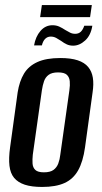

<svg xmlns="http://www.w3.org/2000/svg" viewBox="-20 -733 404 761"><path d="M147 8Q105 8 78 -1Q51 -10 36 -28Q21 -46 17.5 -76Q14 -106 20 -149L50 -367Q57 -411 75 -441Q93 -471 128 -487Q163 -503 219 -503Q261 -503 288 -494Q315 -485 329.5 -467.5Q344 -450 348 -425Q352 -400 347 -367L317 -149Q309 -92 289.5 -57.5Q270 -23 235.5 -7.5Q201 8 147 8ZM154 -50Q179 -50 192 -59.5Q205 -69 211 -85Q217 -101 219 -120L255 -375Q258 -395 256.5 -411Q255 -427 245 -436.5Q235 -446 210 -446Q186 -446 173 -436.5Q160 -427 154.5 -411Q149 -395 146 -375L110 -120Q108 -101 109 -85Q110 -69 120 -59.5Q130 -50 154 -50ZM270 -552Q256 -552 245 -557Q234 -562 222 -571Q213 -577 203 -582.5Q193 -588 181 -588Q168 -588 159 -579Q150 -570 146 -553H115Q121 -588 140.5 -610.5Q160 -633 188 -633Q203 -633 215 -627.5Q227 -622 239 -614Q249 -608 258 -603.5Q267 -599 278 -599Q292 -599 300.5 -607.5Q309 -616 314 -631H346Q340 -593 317.5 -572.5Q295 -552 270 -552ZM139 -665 146 -713H344L337 -665Z"/></svg>

Font: Alumni Sans SemiBold
Style: Italic
Weight: 600
Italic angle: -8°
Version: Version 1.016